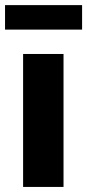

<svg xmlns="http://www.w3.org/2000/svg" viewBox="-36 -738 344 758"><path d="M-16.1 -621.1V-717.8H288.1V-621.1ZM55.2 0V-524.9H214.8V0Z"/></svg>

Font: Rawline ExtraBold
Style: Regular
Weight: 800
Designer: Matt McInerney, Pablo Impallari, Rodrigo Fuenzalida
Foundry: Matt McInerney, Pablo Impallari, Rodrigo Fuenzalida
Version: Version 4.020;PS 004.020;hotconv 1.0.88;makeotf.lib2.5.64775